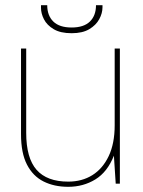

<svg xmlns="http://www.w3.org/2000/svg" viewBox="-20 -708 553 740"><path d="M243 12Q189 12 148 -8.5Q107 -29 84 -73.5Q61 -118 61 -191V-521H81V-196Q81 -99 121 -53.5Q161 -8 243 -8Q296 -8 336 -33Q376 -58 399 -106.5Q422 -155 422 -225V-521H442V0H426L419 -108Q394 -45 347.5 -16.5Q301 12 243 12ZM256 -580Q213 -580 187 -595.5Q161 -611 149.5 -633.5Q138 -656 138 -678V-688H162Q162 -648 185.5 -625Q209 -602 256 -602Q303 -602 326.5 -625Q350 -648 350 -688H375V-680Q375 -657 362.5 -634Q350 -611 324 -595.5Q298 -580 256 -580Z"/></svg>

Font: DM Sans 10pt Thin
Style: Regular
Weight: 250
Version: Version 4.004;gftools[0.9.30]